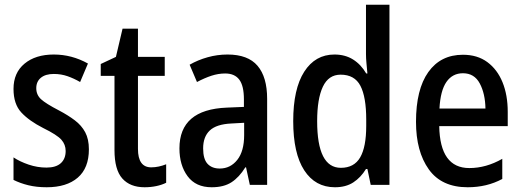

<svg xmlns="http://www.w3.org/2000/svg" viewBox="-20 -831 2202 810"><path d="M355 -201Q355 -122 308 -81.5Q261 -41 177 -41Q134 -41 99.5 -49.5Q65 -58 37 -72V-167Q64 -149 101 -136.5Q138 -124 176 -124Q216 -124 236.5 -142.5Q257 -161 257 -194Q257 -221 239 -241.5Q221 -262 162 -291Q103 -321 70 -356.5Q37 -392 37 -456Q37 -524 83.5 -562.5Q130 -601 207 -601Q283 -601 351 -563L318 -485Q292 -500 265 -509.5Q238 -519 207 -519Q172 -519 152.5 -503Q133 -487 133 -459Q133 -431 153 -412.5Q173 -394 229 -365Q267 -345 295.5 -323.5Q324 -302 339.5 -273Q355 -244 355 -201Z M618 -125Q634 -125 650 -128.5Q666 -132 681 -138V-60Q663 -51 639.5 -46Q616 -41 590 -41Q529 -41 496 -78Q463 -115 463 -198V-511H405V-561L469 -591L497 -710H562V-591H675V-511H562V-203Q562 -125 618 -125Z M940 -601Q1026 -601 1066.5 -553.5Q1107 -506 1107 -414V-51H1034L1018 -125H1015Q989 -83 956.5 -62Q924 -41 873 -41Q806 -41 771.5 -87.5Q737 -134 737 -205Q737 -369 937 -377L1009 -380V-412Q1009 -469 989.5 -495Q970 -521 930 -521Q901 -521 872 -511.5Q843 -502 811 -485L780 -558Q815 -578 856 -589.5Q897 -601 940 -601ZM956 -310Q893 -307 865 -280.5Q837 -254 837 -205Q837 -160 855.5 -140Q874 -120 907 -120Q952 -120 981 -156.5Q1010 -193 1010 -261V-313Z M1393 -41Q1310 -41 1263.5 -112.5Q1217 -184 1217 -320Q1217 -456 1263.5 -528.5Q1310 -601 1391 -601Q1436 -601 1469.5 -580Q1503 -559 1525 -521H1530Q1528 -543 1526 -564Q1524 -585 1524 -603V-811H1623V-51H1544L1530 -118H1524Q1502 -82 1470.5 -61.5Q1439 -41 1393 -41ZM1418 -123Q1474 -123 1499.5 -167Q1525 -211 1525 -300V-326Q1525 -422 1500.5 -469Q1476 -516 1417 -516Q1366 -516 1342 -465Q1318 -414 1318 -320Q1318 -123 1418 -123Z M1933 -600Q1994 -600 2036 -569Q2078 -538 2100 -484Q2122 -430 2122 -359V-299H1833Q1836 -122 1960 -122Q2031 -122 2099 -161V-76Q2034 -41 1953 -41Q1843 -41 1789 -116.5Q1735 -192 1735 -317Q1735 -454 1787 -527Q1839 -600 1933 -600ZM1933 -522Q1889 -522 1863.5 -485.5Q1838 -449 1834 -373H2028Q2027 -436 2004 -479Q1981 -522 1933 -522Z"/></svg>

Font: Noto Sans Tamil UI Condensed Medium
Style: Regular
Weight: 500
Width: 3
Designer: Jelle Bosma - Monotype Design Team
Foundry: Monotype Imaging Inc.
Version: Version 2.004; ttfautohint (v1.8.4.7-5d5b)